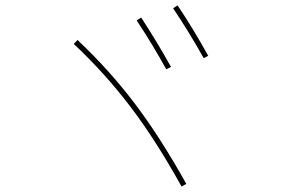

<svg xmlns="http://www.w3.org/2000/svg" viewBox="-20 -765 1040 710"><path d="M485.4 -689.5 502 -700.2Q559.6 -612.3 612.3 -517.6L594.7 -508.8Q544.9 -599.6 485.4 -689.5ZM620.1 -734.4 636.7 -745.1Q694.3 -659.2 750 -558.6L733.4 -549.8Q678.7 -647.5 620.1 -734.4ZM252.9 -602.5 266.6 -617.2Q384.8 -505.9 479 -381.3Q573.2 -256.8 668.9 -85L651.4 -75.2Q556.6 -246.1 462.9 -369.6Q369.1 -493.2 252.9 -602.5Z"/></svg>

Font: Mgen+ 1mn thin
Style: Regular
Weight: 100
Designer: [Source Han Sans]
Ryoko NISHIZUKA  (kana & ideographs); Paul D. Hunt (Latin, Greek & Cyrillic); Wenlong ZHANG  (bopomofo
Version: Version 1.059.20150602